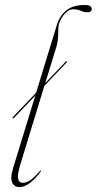

<svg xmlns="http://www.w3.org/2000/svg" viewBox="-20 -739 386 766"><path d="M31 -267.5Q29 -269.5 31 -271.5L124 -369L207 -640Q218.5 -676.5 245 -697.8Q271.5 -719 316.5 -719Q333.5 -719 339.8 -714.5Q346 -710 346 -703.5Q346 -690 328.5 -690Q316 -690 302.5 -696Q289 -702 271.5 -702Q258 -702 244.2 -689.8Q230.5 -677.5 221.5 -659.2Q212.5 -641 212.5 -623Q212.5 -603 211.2 -585.8Q210 -568.5 205.5 -554L160.5 -407.5L242.5 -493.5Q245 -496 246.5 -494Q248.5 -492.5 246.5 -490.5L157 -396.5L63.5 -90.5Q48.5 -42 52.2 -25.8Q56 -9.5 71.5 -9.5Q83 -9.5 99 -19Q115 -28.5 138.5 -56.5Q141 -60 143 -58.5Q144.5 -57 142 -54Q118 -22 97 -7.2Q76 7.5 58 7.5Q37.5 7.5 28.8 -10.2Q20 -28 32 -67.5L121 -358L35 -267.5Q33 -265.5 31 -267.5Z"/></svg>

Font: Fraunces 144pt S000 Thin
Style: Italic
Weight: 100
Italic angle: -16°
Version: Version 1.000; ttfautohint (v1.8.3)